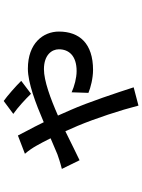

<svg xmlns="http://www.w3.org/2000/svg" viewBox="115 -802 770 1040"><g transform="rotate(-90 500.0 -282.0)"><path d="M512 -499 582 -552C555 -580 500 -628 473 -647L403 -595C440 -569 482 -530 512 -499ZM105 -332 152 -236C183 -250 241 -280 309 -313L338 -247C379 -149 423 -15 448 83L547 57C519 -30 466 -190 424 -285L394 -353C487 -394 583 -429 645 -429C723 -429 753 -386 753 -348C753 -295 719 -252 635 -252C598 -252 553 -264 520 -279L517 -188C545 -176 597 -163 641 -163C784 -163 849 -236 849 -348C849 -433 786 -516 648 -516C571 -516 461 -474 358 -430C341 -465 325 -496 313 -518C306 -532 295 -553 286 -570L187 -532C204 -513 221 -487 231 -469C242 -450 256 -423 271 -393L184 -356C170 -351 138 -340 105 -332Z"/></g></svg>

Font: Noto Sans CJK SC Medium
Style: Regular
Weight: 500
Designer: Ryoko NISHIZUKA 西塚涼子 (kana, bopomofo & ideographs); Paul D. Hunt (Latin, Greek & Cyrillic); Sandoll Communications 산돌커뮤니
Foundry: Adobe
Version: Version 2.004;hotconv 1.0.118;makeotfexe 2.5.65603